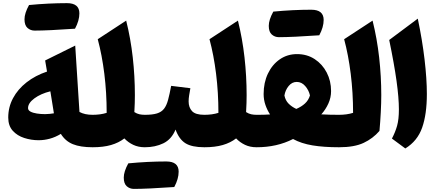

<svg xmlns="http://www.w3.org/2000/svg" viewBox="-20 -951 2833 1240"><path d="M283.7 -488.8 271.5 -560.5 465.8 -656.7 493.2 -228Q526.9 -209.5 578.1 -209.5H578.6V0H578.1Q499.5 0 450.7 -19.8Q401.9 -39.6 373 -86.4Q337.4 -64.9 301.5 -55.2Q265.6 -45.4 229.5 -45.4Q182.1 -45.4 137 -59.8Q91.8 -74.2 62.5 -106.4Q33.2 -138.7 33.2 -191.9Q33.2 -259.3 64.2 -317.1Q95.2 -375 151.6 -419.2Q208 -463.4 283.7 -488.8ZM305.2 -361.3Q243.7 -346.2 202.4 -315.9Q161.1 -285.6 161.1 -252.9Q161.1 -238.8 177 -230.2Q192.9 -221.7 218.3 -217.8Q243.7 -213.9 271 -213.9Q286.6 -213.9 301.3 -215.6Q315.9 -217.3 328.1 -219.2Q323.2 -251 317.4 -286.1Q311.5 -321.3 305.2 -361.3ZM464.4 -765.6Q289.6 -753.4 203.6 -753.4Q177.2 -753.4 157.7 -770.5Q138.2 -787.6 138.2 -826.4Q138.2 -865.2 167.5 -918.5Q294.4 -930.7 412.6 -930.7Q492.7 -930.7 492.7 -864.7Q492.7 -818.4 464.4 -765.6Z M794.9 -817.9Q823.7 -702.6 837.4 -580.6Q851.1 -458.5 851.1 -336.9Q851.1 -314.5 850.3 -285.6Q849.6 -256.8 847.7 -227.1Q864.7 -216.3 880.9 -212.9Q897 -209.5 915 -209.5H915.5V0H915Q873.5 0 840.6 -15.6Q807.6 -31.2 783.2 -57.1Q746.6 -28.8 696.8 -14.4Q647 0 578.6 0Q567.9 0 562.3 -8.3Q556.6 -16.6 556.6 -39.6V-170.4Q556.6 -193.4 562.3 -201.4Q567.9 -209.5 578.6 -209.5Q602.5 -209.5 625.7 -212.6Q648.9 -215.8 668.9 -222.2Q668.9 -353 653.8 -474.4Q638.7 -595.7 611.3 -697.8Z M1105.5 256.8Q930.7 269 844.7 269Q818.4 269 798.8 252Q779.3 234.9 779.3 196Q779.3 157.2 808.6 104Q935.5 91.8 1053.7 91.8Q1133.8 91.8 1133.8 157.7Q1133.8 204.1 1105.5 256.8ZM915.5 0Q904.8 0 899.2 -8.3Q893.6 -16.6 893.6 -39.6V-170.4Q893.6 -193.4 899.2 -201.4Q904.8 -209.5 915.5 -209.5Q964.8 -209.5 993.9 -218.5Q1022.9 -227.5 1039.3 -248.5Q1055.7 -269.5 1065.4 -305.7Q1075.2 -341.8 1085.4 -396.5L1209.5 -381.3Q1205.1 -357.9 1201.7 -336.2Q1198.2 -314.5 1198.2 -295.9Q1198.2 -257.3 1220.2 -233.4Q1242.2 -209.5 1299.8 -209.5H1300.3V0H1299.8Q1219.2 0 1177.7 -25.9Q1136.2 -51.8 1113.8 -114.3Q1087.9 -51.3 1035.2 -25.6Q982.4 0 915.5 0Z M1516.6 -817.9Q1545.4 -702.6 1559.1 -580.6Q1572.8 -458.5 1572.8 -336.9Q1572.8 -314.5 1572 -285.6Q1571.3 -256.8 1569.3 -227.1Q1586.4 -216.3 1602.5 -212.9Q1618.7 -209.5 1636.7 -209.5H1637.2V0H1636.7Q1595.2 0 1562.3 -15.6Q1529.3 -31.2 1504.9 -57.1Q1468.3 -28.8 1418.5 -14.4Q1368.7 0 1300.3 0Q1289.6 0 1283.9 -8.3Q1278.3 -16.6 1278.3 -39.6V-170.4Q1278.3 -193.4 1283.9 -201.4Q1289.6 -209.5 1300.3 -209.5Q1324.2 -209.5 1347.4 -212.6Q1370.6 -215.8 1390.6 -222.2Q1390.6 -353 1375.5 -474.4Q1360.4 -595.7 1333 -697.8Z M1898.4 -601.6Q1962.9 -601.6 2012.5 -569.1Q2062 -536.6 2090.1 -482.4Q2118.2 -428.2 2118.2 -362.8Q2118.2 -320.8 2100.8 -282.5Q2083.5 -244.1 2055.2 -212.4Q2079.1 -210.9 2111.1 -210.2Q2143.1 -209.5 2169.4 -209.5H2169.9V0H2169.4Q2070.8 0 1998.5 -12Q1926.3 -23.9 1872.6 -53.2Q1768.6 0 1637.2 0Q1626.5 0 1620.8 -8.3Q1615.2 -16.6 1615.2 -39.6V-170.4Q1615.2 -193.4 1620.8 -201.4Q1626.5 -209.5 1637.2 -209.5Q1659.7 -209.5 1683.8 -210Q1708 -210.4 1724.1 -211.9Q1706.1 -239.3 1694.3 -272.9Q1682.6 -306.6 1682.6 -343.8Q1682.6 -417.5 1710.4 -475.8Q1738.3 -534.2 1787.1 -567.9Q1835.9 -601.6 1898.4 -601.6ZM1896.5 -421.9Q1865.7 -421.9 1844 -395.3Q1822.3 -368.7 1816.9 -334Q1823.7 -301.8 1844 -281.5Q1864.3 -261.2 1893.6 -247.6Q1926.8 -261.7 1949.5 -282.5Q1972.2 -303.2 1981.9 -334.5Q1974.6 -368.2 1951.4 -395Q1928.2 -421.9 1896.5 -421.9ZM2042 -723.1Q1867.2 -710.9 1781.2 -710.9Q1754.9 -710.9 1735.4 -728Q1715.8 -745.1 1715.8 -783.9Q1715.8 -822.8 1745.1 -876Q1872.1 -888.2 1990.2 -888.2Q2070.3 -888.2 2070.3 -822.3Q2070.3 -775.9 2042 -723.1Z M2386.2 -817.9Q2415 -702.1 2428.7 -580.3Q2442.4 -458.5 2442.4 -336.9Q2442.4 -287.6 2439.2 -225.8Q2436 -164.1 2430.7 -105.5Q2388.7 -56.6 2328.6 -28.3Q2268.6 0 2169.9 0Q2159.2 0 2153.6 -8.3Q2147.9 -16.6 2147.9 -39.6V-170.4Q2147.9 -193.4 2153.6 -201.4Q2159.2 -209.5 2169.9 -209.5Q2193.8 -209.5 2217 -212.6Q2240.2 -215.8 2260.3 -222.2Q2260.3 -353 2245.1 -474.4Q2230 -595.7 2202.6 -697.8Z M2678.2 -830.6Q2707 -693.8 2721.9 -567.6Q2736.8 -441.4 2736.8 -343.8Q2736.8 -213.4 2706.5 -127Q2676.3 -40.5 2597.7 7.8L2511.2 -56.2Q2532.7 -96.7 2544.4 -138.2Q2556.2 -179.7 2556.2 -244.6Q2556.2 -318.8 2541 -428Q2525.9 -537.1 2493.7 -692.9Z"/></svg>

Font: Pinar DS4-ExtraBold
Style: Regular
Weight: 800
Designer: Amin Abedi
Version: Version 2.000